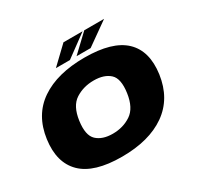

<svg xmlns="http://www.w3.org/2000/svg" viewBox="-157 -917 1134 1104"><g transform="rotate(-30 410.0 -365.0)"><path d="M353 5Q168.5 5 88.2 -74Q8 -153 28 -298.5Q48.5 -447.5 158.5 -522.2Q268.5 -597 449.5 -597Q633.5 -597 714 -520.5Q794.5 -444 774.5 -298.5Q753.5 -149.5 643.8 -72.2Q534 5 353 5ZM373 -136Q442 -136 494.5 -171Q547 -206 560 -297Q573 -388 535.8 -422.2Q498.5 -456.5 429.5 -456.5Q361 -456.5 308 -422.5Q255 -388.5 242.5 -297Q230 -206 267.2 -171Q304.5 -136 373 -136ZM414.5 -626.5 527.5 -733.5H659L508 -626.5ZM277.5 -626.5 389.5 -733.5H516.5L370.5 -626.5Z"/></g></svg>

Font: Anybody ExtraExpanded ExtraBold
Style: Italic
Weight: 800
Width: 8
Italic angle: -10°
Designer: Tyler Finck
Foundry: Etcetera Type Company
Version: Version 1.010; ttfautohint (v1.8.3) -l 8 -r 50 -G 200 -x 14 